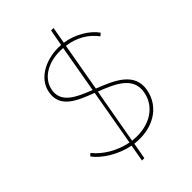

<svg xmlns="http://www.w3.org/2000/svg" viewBox="-248 -872 1042 1042"><g transform="rotate(-45 273.0 -351.0)"><path d="M220 73 237 -21C362 -5 471 -63 492 -179C512 -294 404 -340 301 -380L350 -659C423 -649 479 -616 519 -563L534 -576C502 -622 434 -667 354 -679L371 -775H352L335 -681H332C234 -688 124 -642 107 -545C89 -443 182 -405 280 -368L223 -44C148 -58 74 -101 33 -154L19 -141C55 -91 135 -40 219 -24L202 73ZM127 -544C141 -622 226 -670 331 -661L283 -387C193 -422 112 -458 127 -544ZM240 -41 297 -361C395 -323 489 -282 472 -182C456 -86 366 -30 251 -40Z"/></g></svg>

Font: Fixel Display Thin
Style: Italic
Weight: 100
Italic angle: -10°
Designer: AlfaBravo + MacPaw
Foundry: Kyrylo Tkachov, Marchela Mozhyna, Serhii Makarenko, Maria Weinstein, Zakhar Kryvoshyya
Version: Version 1.210;Glyphs 3.2 (3217)